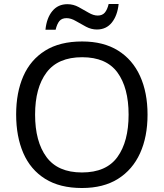

<svg xmlns="http://www.w3.org/2000/svg" viewBox="-20 -933 821 963"><path d="M720 -358Q720 -247 682.5 -164.5Q645 -82 572 -36Q499 10 391 10Q280 10 206.5 -36Q133 -82 97 -165Q61 -248 61 -359Q61 -469 97 -551Q133 -633 206.5 -679Q280 -725 392 -725Q499 -725 572 -679.5Q645 -634 682.5 -551.5Q720 -469 720 -358ZM156 -358Q156 -223 213 -145.5Q270 -68 391 -68Q513 -68 569 -145.5Q625 -223 625 -358Q625 -493 569 -569.5Q513 -646 392 -646Q271 -646 213.5 -569.5Q156 -493 156 -358ZM208 -784Q214 -843 242.5 -877.5Q271 -912 318 -912Q348 -912 374.5 -897.5Q401 -883 425 -869Q449 -855 470 -855Q493 -855 505.5 -869.5Q518 -884 525 -913H575Q569 -855 541 -820Q513 -785 466 -785Q438 -785 411.5 -799Q385 -813 360.5 -827.5Q336 -842 314 -842Q290 -842 278 -827.5Q266 -813 259 -784Z"/></svg>

Font: Noto Sans Kaithi
Style: Regular
Weight: 400
Designer: Monotype Design Team
Foundry: Monotype Imaging Inc.
Version: Version 2.005; ttfautohint (v1.8.4.7-5d5b)